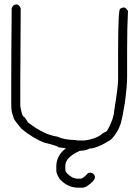

<svg xmlns="http://www.w3.org/2000/svg" viewBox="-20 -696 626 874"><path d="M280.3 -21 246.1 -25.4Q246.1 -30.8 181.6 -46.9Q132.8 -64.9 78.1 -109.4Q48.3 -144.5 43 -156.2Q33.2 -187 33.2 -189.5Q31.2 -203.6 31.2 -224.6V-318.4Q31.2 -435.1 33.2 -658.2Q39.6 -675.8 54.7 -675.8Q66.9 -675.8 74.2 -658.2Q72.3 -429.2 72.3 -308.6V-212.9Q80.6 -164.1 89.8 -164.1Q92.3 -164.1 107.4 -138.7Q180.2 -82.5 240.2 -74.2Q273.9 -58.6 326.2 -58.6Q326.2 -56.6 334 -56.6H365.2Q411.1 -62.5 439.5 -82Q439.9 -85.9 466.8 -99.6Q497.1 -150.9 500 -193.4Q517.6 -301.3 517.6 -334V-453.1Q517.6 -656.2 527.3 -656.2Q537.1 -662.1 543 -662.1Q552.7 -662.1 562.5 -646.5Q558.6 -568.8 558.6 -464.8V-343.8Q558.6 -306.2 548.8 -230.5Q538.6 -166.5 529.3 -132.8Q520.5 -108.4 515.6 -101.6Q497.1 -69.8 482.4 -58.6Q420.4 -19.5 384.8 -19.5Q384.8 -16.6 379.4 -16.1Q367.7 -9.8 343.8 -9.8Q277.3 20 277.3 58.6V76.2Q277.3 92.3 308.6 111.3Q323.7 117.2 330.1 117.2H347.7Q357.9 117.2 380.9 91.8L390.6 89.8Q412.1 93.3 412.1 111.3Q412.1 127 375 152.3Q362.3 158.2 357.4 158.2H334Q288.1 158.2 252 119.1Q236.3 95.2 236.3 80.1V62.5Q236.3 11.7 280.3 -21Z"/></svg>

Font: CEF Fonts CJK
Style: Regular
Weight: 400
Designer: PartyBoss (派对大魔王)
Version: Release 2.25